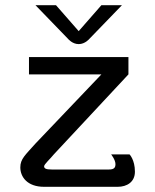

<svg xmlns="http://www.w3.org/2000/svg" viewBox="-20 -720 598 740"><path d="M283.3 -600 195.8 -700H116.7L241.7 -570.8C241.7 -570.8 258.3 -550 283.3 -550C308.3 -550 325 -570.8 325 -570.8L450 -700H370.8ZM91.7 -500V-433.3H370.8L116.7 -166.7C77.5 -122.5 58.3 -107.5 58.3 -75C58.3 -38.3 85 0 150 0H433.3C469.2 0 500 -18.3 500 -58.3C500 -104.2 479.2 -125 479.2 -125H408.3C408.3 -125 425 -104.2 425 -87.5C425 -75 420.8 -66.7 400 -66.7H179.2C156.7 -66.7 150 -70.8 150 -79.2C150 -86.7 174.2 -108.3 187.5 -125L475 -433.3V-500Z"/></svg>

Font: BoonHome
Style: Book
Weight: 400
Designer: Sungsit Sawaiwan
Foundry: Sungsit Sawaiwan
Version: Version 0.2